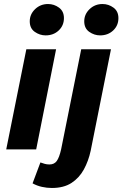

<svg xmlns="http://www.w3.org/2000/svg" viewBox="-20 -743 609 955"><path d="M11 0 111 -498H259L160 0ZM207 -567Q178 -567 153 -584.5Q128 -602 128 -637Q128 -672 154.5 -697.5Q181 -723 219 -723Q249 -723 273.5 -705Q298 -687 298 -653Q298 -616 272 -591.5Q246 -567 207 -567ZM238 192Q213 192 188.5 186.5Q164 181 142 169L181 65Q192 69 202.5 72Q213 75 226 75Q250 75 262.5 57.5Q275 40 284 0L384 -498H532L431 7Q420 58 397 100Q374 142 335.5 167Q297 192 238 192ZM478 -567Q449 -567 424 -584.5Q399 -602 399 -637Q399 -672 425.5 -697.5Q452 -723 490 -723Q520 -723 544.5 -705Q569 -687 569 -653Q569 -616 543 -591.5Q517 -567 478 -567Z"/></svg>

Font: Source Sans 3 ExtraLight ExtraBold
Style: Italic
Weight: 800
Italic angle: -11°
Version: Version 3.052;hotconv 1.1.0;makeotfexe 2.6.0